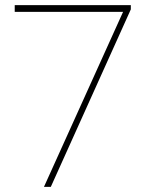

<svg xmlns="http://www.w3.org/2000/svg" viewBox="-20 -731 587 751"><path d="M491.7 -694.3 178.7 0H151.9L461.4 -684.6H37.6V-710.9H491.7Z"/></svg>

Font: TypoPRO Roboto
Style: Regular
Weight: 250
Designer: Google
Version: Version 2.136; 2016